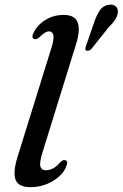

<svg xmlns="http://www.w3.org/2000/svg" viewBox="-20 -781 519 812"><path d="M302.5 -597 161 -140.5Q146 -93 150.8 -77Q155.5 -61 173 -61Q207.5 -61 235.5 -95.5Q247 -106.5 256 -103.5Q270 -99 259.5 -75.5Q245.5 -40 202.5 -14.8Q159.5 10.5 108 10.5Q58 10.5 46 -20.8Q34 -52 54 -117L197 -577Q209.5 -617 205.5 -632.8Q201.5 -648.5 188 -648.5Q180 -648.5 170.8 -643.2Q161.5 -638 148 -625Q132.5 -611.5 123.5 -616Q111 -622 123.5 -646Q141.5 -679 175.2 -698.5Q209 -718 249.5 -718Q296 -718 308.2 -686.8Q320.5 -655.5 302.5 -597ZM379 -689Q389.5 -719 402.5 -737.8Q415.5 -756.5 438.5 -760.5Q457.5 -764 468.5 -754.8Q479.5 -745.5 478.5 -730.5Q477.5 -714 467.2 -698.2Q457 -682.5 439 -665L366.5 -574Q355 -563.5 345.5 -567Q340.5 -569.5 341 -574.8Q341.5 -580 343.5 -586Z"/></svg>

Font: Fraunces 9pt S000
Style: Italic
Weight: 400
Italic angle: -16°
Version: Version 1.000; ttfautohint (v1.8.3)